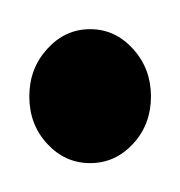

<svg xmlns="http://www.w3.org/2000/svg" viewBox="-20 -351 123 131"><path d="M41.5 -239.7Q24.4 -239.7 12.2 -252.9Q0 -266.1 0 -285.2Q0 -304.2 12.2 -317.6Q24.4 -331.1 41.5 -331.1Q58.6 -331.1 70.8 -317.6Q83 -304.2 83 -285.2Q83 -266.1 70.8 -252.9Q58.6 -239.7 41.5 -239.7Z"/></svg>

Font: Quaaykop
Style: Regular
Weight: 400
Designer: Tup Wanders
Foundry: Free font, DO NOT SELL
Version: Version 1.00;July 31, 2023;FontCreator 11.5.0.2430 64-bit